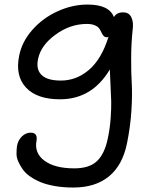

<svg xmlns="http://www.w3.org/2000/svg" viewBox="-20 -548 689 851"><path d="M305.2 283.2Q261.7 283.2 224.6 276.9Q187.5 270.5 161.1 259.8Q134.8 249 113.8 234.4Q92.8 219.7 81.1 203.1Q69.3 186.5 61.3 168.7Q53.2 150.9 53.2 133.5Q53.2 116.2 55.2 100.1Q59.6 73.7 76.9 56.9Q94.2 40 116.2 40Q147 40 142.1 74.2Q130.9 129.9 176.8 164.1Q222.7 198.2 309.1 198.2Q377 198.2 410.6 165.3Q444.3 132.3 458 64.9Q467.3 21 470.5 -24.4Q473.6 -69.8 472.9 -98.9Q472.2 -127.9 469.7 -173.3Q467.3 -218.8 466.8 -240.2Q388.2 -107.9 246.1 -107.9Q143.6 -107.9 95.2 -159.9Q46.9 -211.9 64.9 -300.8Q77.1 -363.3 123.5 -415.8Q169.9 -468.3 235.4 -498Q300.8 -527.8 368.2 -527.8Q463.9 -527.8 484.9 -472.2Q496.6 -493.2 525.9 -493.2Q552.2 -493.2 562.5 -470.7Q572.8 -448.2 567.9 -416Q561.5 -354 561.3 -290Q561 -226.1 564 -177.5Q566.9 -128.9 562.5 -58.6Q558.1 11.7 543 86.9Q523.4 184.1 463.1 233.6Q402.8 283.2 305.2 283.2ZM148.9 -287.1Q138.7 -240.7 164.1 -215.8Q189.5 -190.9 250 -190.9Q318.8 -190.9 374.5 -238.5Q430.2 -286.1 460.9 -384.8Q457 -382.8 454.1 -382.8Q444.8 -382.8 439.2 -388.9Q433.6 -395 429.9 -403.6Q426.3 -412.1 420.4 -420.9Q414.6 -429.7 400.6 -435.8Q386.7 -441.9 365.2 -441.9Q291 -441.9 226.1 -394.5Q161.1 -347.2 148.9 -287.1Z"/></svg>

Font: Shantell Sans Irregular Bouncy
Style: Italic
Weight: 400
Italic angle: -11.31°
Designer: Stephen Nixon, Anya Danilova, Shantell Martin
Foundry: Arrow Type
Version: Version 1.006;[9816181b4]